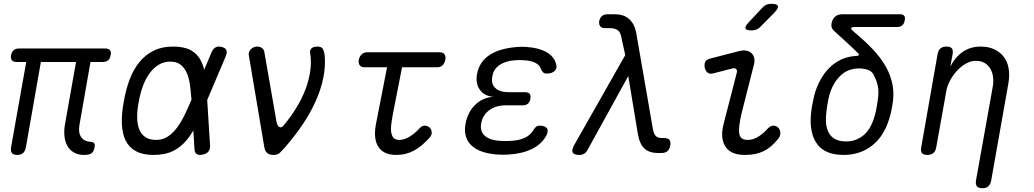

<svg xmlns="http://www.w3.org/2000/svg" viewBox="-20 -805 5440 1010"><path d="M423 10Q391 10 368.5 -3Q346 -16 334 -38Q322 -60 319 -89.5Q316 -119 322 -152L380 -479H195L116 -29Q112 -9 101 0.5Q90 10 70 10Q51 10 43 0.5Q35 -9 38 -29L118 -479H68Q50 -479 42.5 -488Q35 -497 38 -515Q42 -532 52 -541Q62 -550 80 -550H533Q551 -550 558.5 -541Q566 -532 562 -515Q559 -497 549 -488Q539 -479 521 -479H456L398 -148Q391 -108 406.5 -84.5Q422 -61 456 -59Q470 -58 475 -52Q480 -46 478 -33Q474 -8 462 1Q450 10 423 10Z M1085 -40Q1086 -20 1076.5 -8Q1067 4 1047 8Q1026 13 1015 5.5Q1004 -2 1003 -22L997 -119Q980 -89 960 -66Q930 -30 889 -10Q848 10 788 10Q731 10 694.5 -10Q658 -30 640.5 -66.5Q623 -103 621 -154.5Q619 -206 631 -270Q642 -334 662 -387Q682 -440 713.5 -478.5Q745 -517 788.5 -538.5Q832 -560 889 -560Q948 -560 982.5 -541.5Q1017 -523 1035 -489Q1047 -467 1054 -438L1092 -528Q1100 -548 1113.5 -555.5Q1127 -563 1146 -558Q1165 -554 1170.5 -542Q1176 -530 1168 -510L1070 -279ZM987 -280V-284Q984 -324 979 -360Q974 -396 962 -422.5Q950 -449 929.5 -465Q909 -481 875 -481Q843 -481 816 -465Q789 -449 768 -421Q747 -393 732.5 -354.5Q718 -316 710 -270Q701 -224 701.5 -187.5Q702 -151 712.5 -124.5Q723 -98 745 -83.5Q767 -69 802 -69Q836 -69 862.5 -86.5Q889 -104 910.5 -132.5Q932 -161 950 -198Q968 -235 985 -275Z M1370 -33 1289 -514Q1287 -523 1290 -531Q1293 -539 1299 -545.5Q1305 -552 1313.5 -556Q1322 -560 1332 -560Q1348 -560 1358.5 -552Q1369 -544 1371 -529L1435 -162Q1439 -143 1449.5 -137Q1460 -131 1471 -144Q1509 -189 1539 -238Q1569 -287 1587.5 -336.5Q1606 -386 1612.5 -435Q1619 -484 1611 -529Q1610 -537 1613 -543Q1616 -549 1621.5 -553Q1627 -557 1635 -558.5Q1643 -560 1651 -560Q1672 -560 1679 -546Q1686 -532 1688 -514Q1693 -455 1680.5 -394.5Q1668 -334 1641 -273.5Q1614 -213 1573.5 -152.5Q1533 -92 1482 -33Q1466 -15 1453.5 -2.5Q1441 10 1418 10Q1396 10 1384.5 -1Q1373 -12 1370 -33Z M2294 -530Q2311 -530 2318.5 -519Q2326 -508 2322.5 -490.5Q2319 -473 2308.5 -462Q2298 -451 2280 -451H2095L2049 -217Q2041 -176 2038 -148.5Q2035 -121 2039 -103.5Q2043 -86 2053 -77.5Q2063 -69 2080 -69Q2107 -69 2134.5 -86Q2162 -103 2185 -128Q2199 -144 2213.5 -144Q2228 -144 2239 -135Q2250 -125 2251 -109.5Q2252 -94 2239 -80Q2219 -58 2199.5 -41.5Q2180 -25 2159 -13.5Q2138 -2 2114.5 4Q2091 10 2064 10Q2029 10 2005 -2Q1981 -14 1968 -36.5Q1955 -59 1953 -90Q1951 -121 1959 -159L2016 -451H1898Q1880 -451 1872 -462Q1864 -473 1867.5 -490.5Q1871 -508 1882.5 -519Q1894 -530 1911 -530Z M2905 -469Q2909 -458 2907 -448.5Q2905 -439 2898 -432Q2891 -425 2880 -421.5Q2869 -418 2855 -418Q2850 -418 2846 -419Q2842 -420 2838.5 -423Q2835 -426 2831.5 -431Q2828 -436 2825 -443Q2819 -463 2796 -474.5Q2773 -486 2737 -488Q2725 -489 2713.5 -489Q2702 -489 2690 -488Q2641 -485 2608.5 -463.5Q2576 -442 2570 -403Q2562 -365 2585 -342.5Q2608 -320 2656 -320H2742Q2759 -320 2766 -311.5Q2773 -303 2770 -285Q2767 -268 2757 -259.5Q2747 -251 2729 -251H2642Q2589 -251 2554 -225.5Q2519 -200 2511 -155Q2504 -113 2531 -90Q2558 -67 2611 -64Q2624 -63 2638.5 -63Q2653 -63 2667 -64Q2709 -66 2739 -79.5Q2769 -93 2784 -118Q2788 -125 2792 -130Q2796 -135 2800 -138Q2804 -141 2809 -142.5Q2814 -144 2820 -144Q2834 -144 2843.5 -140Q2853 -136 2857.5 -129.5Q2862 -123 2861 -113.5Q2860 -104 2854 -92Q2829 -46 2777.5 -21Q2726 4 2654 8Q2641 9 2626.5 9Q2612 9 2598 8Q2553 5 2518.5 -6.5Q2484 -18 2461.5 -38.5Q2439 -59 2430.5 -88.5Q2422 -118 2429 -154Q2440 -214 2478.5 -252.5Q2517 -291 2574 -296Q2527 -300 2504 -333Q2481 -366 2489 -413Q2495 -448 2512.5 -474Q2530 -500 2558 -517.5Q2586 -535 2622.5 -545Q2659 -555 2703 -558Q2714 -559 2726 -559Q2738 -559 2749 -558Q2813 -554 2853.5 -531.5Q2894 -509 2905 -469Z M3071 -17Q3064 -3 3053 3.5Q3042 10 3027 10Q2999 10 2992.5 -3Q2986 -16 3001 -43L3269 -515L3247 -616Q3242 -639 3226.5 -648Q3211 -657 3187 -657H3163Q3145 -657 3137.5 -666.5Q3130 -676 3132 -694Q3136 -712 3147 -721Q3158 -730 3176 -730H3213Q3263 -730 3291 -703.5Q3319 -677 3327 -631L3414 -129Q3419 -100 3430 -89.5Q3441 -79 3461 -79H3473Q3493 -79 3501 -69.5Q3509 -60 3506 -40Q3502 -19 3490.5 -9.5Q3479 0 3459 0H3443Q3395 0 3369.5 -24Q3344 -48 3335 -103L3285 -405Z M3732 -419Q3715 -414 3703 -422.5Q3691 -431 3687 -450Q3684 -470 3691 -481.5Q3698 -493 3720 -498L3867 -536Q3890 -542 3906.5 -538.5Q3923 -535 3933.5 -525Q3944 -515 3947.5 -499.5Q3951 -484 3946 -465L3883 -217Q3872 -172 3869 -143.5Q3866 -115 3869.5 -99Q3873 -83 3884 -76Q3895 -69 3913 -69Q3942 -69 3969 -86Q3996 -103 4018 -128Q4033 -144 4047.5 -144Q4062 -144 4072 -135Q4084 -125 4085 -107Q4086 -89 4073 -74Q4055 -52 4036.5 -36Q4018 -20 3997.5 -10Q3977 0 3953 5Q3929 10 3898 10Q3865 10 3839.5 0.5Q3814 -9 3798.5 -30Q3783 -51 3779.5 -83Q3776 -115 3788 -159L3856 -423Q3859 -436 3852 -442Q3845 -448 3833 -445ZM3983 -667Q3972 -655 3960 -650Q3948 -645 3934 -645Q3905 -645 3901.5 -655.5Q3898 -666 3920 -689L3987 -761Q3997 -773 4009.5 -779Q4022 -785 4037 -785Q4068 -785 4072 -773.5Q4076 -762 4053 -738Z M4468 -641Q4526 -593 4569.5 -547.5Q4613 -502 4639.5 -455Q4666 -408 4675.5 -357Q4685 -306 4673 -244Q4651 -116 4583.5 -53Q4516 10 4418 10Q4321 10 4279 -46.5Q4237 -103 4246 -204Q4248 -228 4252.5 -252.5Q4257 -277 4263 -302Q4275 -347 4295.5 -384.5Q4316 -422 4344 -449.5Q4372 -477 4407.5 -493Q4443 -509 4487 -511Q4496 -512 4498 -515.5Q4500 -519 4495 -524Q4469 -550 4437 -579Q4405 -608 4367 -643Q4359 -650 4355.5 -659.5Q4352 -669 4354 -681Q4359 -706 4373.5 -718Q4388 -730 4412 -730H4713Q4730 -730 4736.5 -722Q4743 -714 4739 -697Q4736 -680 4726 -671.5Q4716 -663 4700 -663H4479Q4460 -663 4457.5 -658Q4455 -653 4468 -641ZM4574 -415Q4564 -432 4542.5 -438.5Q4521 -445 4499 -445Q4440 -445 4400 -406Q4360 -367 4342 -302Q4336 -277 4332 -252.5Q4328 -228 4326 -204Q4319 -135 4345 -98Q4371 -61 4431 -61Q4492 -61 4534 -104.5Q4576 -148 4592 -244Q4597 -272 4599.5 -295Q4602 -318 4600 -337.5Q4598 -357 4591.5 -375.5Q4585 -394 4574 -415Z M4958 -326 4905 -30Q4901 -9 4889.5 0.5Q4878 10 4858 10Q4838 10 4830 0.5Q4822 -9 4826 -30L4912 -520Q4916 -541 4927.5 -550.5Q4939 -560 4959 -560Q4979 -560 4987 -550.5Q4995 -541 4991 -520L4979 -454Q5004 -504 5044 -532Q5084 -560 5139 -560Q5179 -560 5209.5 -546Q5240 -532 5259.5 -507Q5279 -482 5285.5 -447Q5292 -412 5285 -369L5194 145Q5190 165 5179 175Q5168 185 5148 185Q5127 185 5119 175Q5111 165 5114 145L5202 -347Q5207 -374 5204 -399Q5201 -424 5190 -443Q5179 -462 5160 -473.5Q5141 -485 5113 -485Q5086 -485 5059.5 -469.5Q5033 -454 5012 -430.5Q4991 -407 4976.5 -379Q4962 -351 4958 -326Z"/></svg>

Font: Maple Mono NL Light
Style: Italic
Weight: 300
Italic angle: -10°
Monospace: yes
Designer: subframe7536
Version: Version 7.000